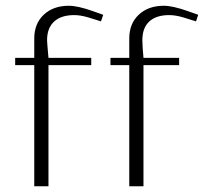

<svg xmlns="http://www.w3.org/2000/svg" viewBox="-20 -653 715 673"><path d="M100.1 0V-424.8H33.2V-450.2H100.1V-518.1Q100.1 -570.3 133.5 -601.6Q167 -632.8 221.2 -632.8Q252.4 -632.8 306.2 -613.8L341.8 -601.1L334 -578.1L290 -591.8Q262.2 -600.1 240.2 -600.1Q194.3 -600.1 169.7 -577.4Q145 -554.7 145 -512.2Q145 -503.9 149.9 -450.2H299.8V-424.8H149.9V0ZM433.1 0V-424.8H367.2V-450.2H433.1V-518.1Q433.1 -570.3 466.6 -601.6Q500 -632.8 554.2 -632.8Q585.4 -632.8 639.2 -613.8L674.8 -601.1L667 -578.1L623 -591.8Q595.2 -600.1 573.2 -600.1Q527.3 -600.1 503.2 -577.6Q479 -555.2 479 -512.2Q479 -493.2 482.9 -450.2H607.9V-424.8H482.9V0Z"/></svg>

Font: Resagokr
Style: Light
Weight: 300
Designer: gluk
Foundry: gluk
Version: Version 0.95